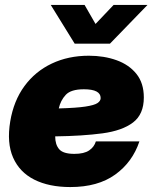

<svg xmlns="http://www.w3.org/2000/svg" viewBox="-20 -756 626 788"><path d="M268.6 11.7Q181.2 11.7 120.6 -18.8Q60.1 -49.3 33.7 -109.4Q7.3 -169.4 22 -257.8Q36.1 -342.3 80.3 -402.6Q124.5 -462.9 192.4 -495.1Q260.3 -527.3 344.7 -527.3Q406.7 -527.3 458 -509Q509.3 -490.7 539.8 -452.9Q570.3 -415 570.3 -356Q570.3 -287.1 526.1 -253.4Q481.9 -219.7 400.4 -208.7Q318.8 -197.8 206.5 -196.3Q206.5 -162.6 222.9 -143.6Q239.3 -124.5 285.2 -124.5Q325.2 -124.5 345.9 -138.7Q366.7 -152.8 373.5 -175.8H552.2Q523.9 -90.8 452.9 -39.6Q381.8 11.7 268.6 11.7ZM221.2 -311Q293.5 -313 330.3 -318.6Q367.2 -324.2 380.1 -333Q393.1 -341.8 393.1 -353.5Q393.1 -389.6 324.2 -389.6Q271 -389.6 249.8 -366.7Q228.5 -343.8 221.2 -311ZM327.1 -735.8 372.1 -657.7 446.3 -735.8H585V-735.4L431.2 -576.7H286.6L188.5 -735.4V-735.8Z"/></svg>

Font: Inter Display Black
Style: Italic
Weight: 900
Italic angle: -9.39999°
Designer: Rasmus Andersson
Foundry: rsms
Version: Version 4.000;git-a52131595